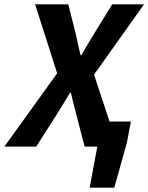

<svg xmlns="http://www.w3.org/2000/svg" viewBox="-56 -672 680 880"><path d="M355 188 390 0H368L390 -115H544L526 -20L468 188ZM-36 0 206 -336 105 -652H257L290 -521Q295 -499 300.5 -473.5Q306 -448 313 -419H317Q334 -449 349.5 -474.5Q365 -500 378 -522L458 -652H604L375 -330L484 0H332L295 -142Q289 -168 282 -193.5Q275 -219 269 -247H265Q248 -218 232 -192.5Q216 -167 200 -141L110 0Z"/></svg>

Font: Source Sans 3
Style: Bold Italic
Weight: 700
Italic angle: -11°
Designer: Paul D. Hunt
Foundry: Adobe
Version: Version 3.052;hotconv 1.1.0;makeotfexe 2.6.0